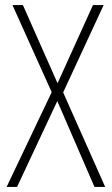

<svg xmlns="http://www.w3.org/2000/svg" viewBox="-20 -734 439 754"><path d="M393 0 228 -371 387 -714H345L206 -407L70 -714H29L183 -372L6 0H47L205 -337L351 0Z"/></svg>

Font: Noto Sans Sinhala UI Condensed ExtraLight
Style: Regular
Weight: 200
Width: 3
Designer: Jelle Bosma - Monotype Design Team
Foundry: Monotype Imaging Inc.
Version: Version 2.006